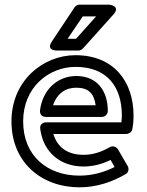

<svg xmlns="http://www.w3.org/2000/svg" viewBox="-20 -764 628 821"><path d="M79 -245C79 -391 189 -478 303 -478C435 -478 501 -396 501 -270C501 -260 500 -249 499 -241H177C167 -241 149 -235 152 -213C165 -112 239 -52 337 -52C379 -52 418 -63 453 -80L470 -50C425 -27 374 -13 320 -13C182 -13 79 -98 79 -245ZM29 -245C29 -68 159 37 320 37C394 37 463 13 518 -20C529 -26 533 -42 526 -54L484 -126C478 -136 462 -142 450 -135C413 -114 378 -102 337 -102C270 -102 226 -133 208 -191H520C529 -191 542 -198 545 -209C549 -225 551 -246 551 -270C551 -418 464 -528 303 -528C164 -528 29 -419 29 -245ZM176 -264H416C431 -264 441 -278 441 -289C441 -376 395 -439 306 -439C230 -439 163 -385 151 -292C150 -282 154 -264 176 -264ZM207 -314C224 -365 261 -389 306 -389C358 -389 382 -365 389 -314ZM391 -694 305 -598H269L334 -694ZM465 -702C498 -739 447 -744 447 -744H320C312 -744 304 -740 299 -733L202 -587C175 -547 222 -548 222 -548H316C322 -548 329 -551 334 -556Z"/></svg>

Font: Falling Sky
Style: ExtOu
Weight: 400
Designer: Paul D. Hunt
Foundry: Adobe Systems Incorporated
Version: Version 1.02